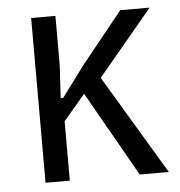

<svg xmlns="http://www.w3.org/2000/svg" viewBox="-43 -557 563 599"><g transform="rotate(-5 238.5 -258.0)"><path d="M371 0 220 -266 152 -186V0H76V-516H152V-360L146 -259H154L226 -356L355 -516H447L276 -311L462 0Z"/></g></svg>

Font: IBM Plex Sans Condensed
Style: Regular
Weight: 400
Width: 3
Designer: Mike Abbink, Paul van der Laan, Pieter van Rosmalen
Foundry: Bold Monday
Version: Version 3.201